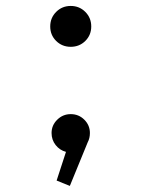

<svg xmlns="http://www.w3.org/2000/svg" viewBox="-20 -504 490 646"><path d="M267 -366.2Q247 -346.5 218 -346.5Q189 -346.5 169 -366.2Q149 -386 149 -415Q149 -444 169 -464Q189 -484 218 -484Q247 -484 267 -464Q287 -444 287 -415Q287 -386 267 -366.2ZM282.5 -56.5Q282.5 -39 275 -25L215 121.5L170.5 103.5L202 7Q181 1.5 167.2 -16Q153.5 -33.5 153.5 -56.5Q153.5 -82.5 172.5 -101.2Q191.5 -120 218 -120Q245 -120 263.8 -101.2Q282.5 -82.5 282.5 -56.5Z"/></svg>

Font: League Mono Condensed Light
Style: Regular
Weight: 300
Width: 1
Designer: Tyler Finck
Foundry: The League of Moveable Type / Tyler Finck
Version: Version 2.210